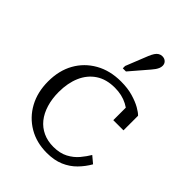

<svg xmlns="http://www.w3.org/2000/svg" viewBox="-222 -869 987 987"><g transform="rotate(45 272.0 -375.0)"><path d="M301 -35Q348 -35 381 -52.5Q414 -70 436 -96.5Q458 -123 472 -147L509 -116Q489 -81 460.5 -52Q432 -23 392.5 -6Q353 11 299 11Q224 11 166.5 -23Q109 -57 76.5 -116.5Q44 -176 44 -254Q44 -333 77 -392Q110 -451 170 -485Q230 -519 310 -519Q359 -519 396.5 -508Q434 -497 459.5 -482.5Q485 -468 496 -456V-350H422V-453Q432 -450 440.5 -445Q449 -440 454.5 -432.5Q460 -425 461.5 -417.5Q463 -410 459 -402Q442 -432 402 -453Q362 -474 310 -474Q248 -474 206 -446Q164 -418 142.5 -368.5Q121 -319 121 -254Q121 -205 133.5 -164Q146 -123 169 -94.5Q192 -66 225.5 -50.5Q259 -35 301 -35ZM316 -710Q323 -727 330.5 -738.5Q338 -750 347.5 -755.5Q357 -761 368 -761Q384 -761 394 -751.5Q404 -742 404 -727Q404 -718 400.5 -709Q397 -700 390.5 -690.5Q384 -681 376 -672L291 -573H268V-590Z"/></g></svg>

Font: Roboto Serif 36pt Light
Style: Regular
Weight: 300
Designer: Greg Gazdowicz
Foundry: Commercial Type
Version: Version 1.008